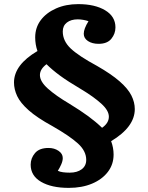

<svg xmlns="http://www.w3.org/2000/svg" viewBox="-20 -746 721 933"><path d="M314 167Q230 167 179.5 137.5Q129 108 129 54Q129 23 150 -2Q171 -27 216 -27Q244 -27 264.5 -13Q285 1 285 22Q285 36 277.5 53Q270 70 261 84Q271 89 286 91Q301 93 319 93Q355 93 377 76.5Q399 60 399 31Q399 -12 359 -48.5Q319 -85 235 -133Q160 -174 119.5 -210Q79 -246 63.5 -279Q48 -312 48 -345Q48 -431 162 -498Q151 -530 151 -564Q151 -612 178 -648Q205 -684 252.5 -705Q300 -726 360 -726Q441 -726 491 -696Q541 -666 541 -613Q541 -582 521 -557.5Q501 -533 459 -533Q428 -533 407.5 -546.5Q387 -560 387 -582Q387 -606 410 -643Q399 -647 384.5 -649.5Q370 -652 358 -652Q325 -652 305 -636.5Q285 -621 285 -593Q285 -547 323.5 -510.5Q362 -474 451 -426Q521 -386 561.5 -350.5Q602 -315 618.5 -282Q635 -249 635 -216Q635 -129 520 -60Q532 -28 532 5Q532 53 504 89.5Q476 126 427 146.5Q378 167 314 167ZM476 -125Q509 -148 509 -179Q509 -209 472 -242.5Q435 -276 375 -312Q309 -351 271 -379Q233 -407 206 -434Q174 -410 174 -381Q174 -350 212.5 -315.5Q251 -281 317 -242Q371 -209 408.5 -181.5Q446 -154 476 -125Z"/></svg>

Font: Literata 7pt
Style: Bold
Weight: 700
Designer: Latin by Veronika Burian and Jose Scaglione. Greek by Irene Vlachou. Cyrillic by Vera Evstafieva.
Foundry: TypeTogether
Version: Version 3.002